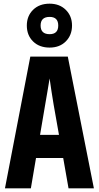

<svg xmlns="http://www.w3.org/2000/svg" viewBox="-20 -1025 540 1045"><path d="M372 -886Q372 -938 338 -971.5Q304 -1005 250 -1005Q194 -1005 160 -971.5Q126 -938 126 -886Q126 -833 160 -799.5Q194 -766 250 -766Q305 -766 338.5 -800Q372 -834 372 -886ZM201 -886Q201 -933 250 -933Q297 -933 297 -886Q297 -839 250 -839Q201 -839 201 -886ZM226 -456Q231 -485 238 -526Q245 -567 250 -598Q254 -567 260.5 -526.5Q267 -486 272 -455L301 -291H198ZM353 0H491L349 -717H145L7 0H148L176 -165H324Z"/></svg>

Font: Noto Sans Mono UI Condensed ExtraBold
Style: Regular
Weight: 800
Width: 3
Designer: Monotype Design team
Foundry: Monotype Imaging Inc.
Version: 1.000